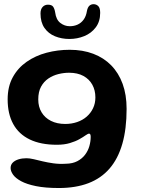

<svg xmlns="http://www.w3.org/2000/svg" viewBox="-20 -698 694 941"><path d="M268.5 223.5Q202 223.5 156.5 214.2Q111 205 83.8 190.2Q56.5 175.5 44.2 158.2Q32 141 32 125.5Q32 109.5 42.5 99Q53 88.5 70.5 83Q88 77.5 109.5 77.5Q125 77.5 145.2 82.2Q165.5 87 189.5 92.8Q213.5 98.5 241.8 102.5Q270 106.5 303 104.5Q336 104 359.2 91.8Q382.5 79.5 397 60.2Q411.5 41 418 18Q424.5 -5 424.5 -27.5Q424.5 -32 423.8 -35.5Q423 -39 421.2 -41Q419.5 -43 416.5 -43Q411 -43 399.5 -34.8Q388 -26.5 369 -15.8Q350 -5 322.5 3.2Q295 11.5 258.5 11.5Q179.5 11.5 125.8 -14.5Q72 -40.5 44.8 -90.2Q17.5 -140 17.5 -211Q17.5 -273.5 42.5 -319.2Q67.5 -365 110.5 -395Q153.5 -425 208 -439.5Q262.5 -454 321.5 -454Q385.5 -454 437 -434.5Q488.5 -415 525 -377.8Q561.5 -340.5 581 -287Q600.5 -233.5 600.5 -164.5Q600.5 -66 579.5 7Q558.5 80 517 128Q475.5 176 413.2 199.8Q351 223.5 268.5 223.5ZM300 -90.5Q331 -90.5 358 -99.8Q385 -109 405 -126.5Q425 -144 436.2 -167.8Q447.5 -191.5 447.5 -220.5Q447.5 -255.5 432.5 -282.8Q417.5 -310 388.8 -325.8Q360 -341.5 318.5 -341.5Q293 -341.5 266.5 -335Q240 -328.5 217.5 -313.5Q195 -298.5 181.2 -273.2Q167.5 -248 167.5 -210.5Q167.5 -174.5 183.8 -147.5Q200 -120.5 229.8 -105.5Q259.5 -90.5 300 -90.5ZM320 -507Q282 -507 249.5 -520.2Q217 -533.5 197.8 -561.2Q178.5 -589 178.5 -632Q178.5 -652.5 188.8 -663.8Q199 -675 215 -675Q233.5 -675 240.5 -665Q247.5 -655 250.5 -636.5Q255 -601.5 275.8 -585.5Q296.5 -569.5 322 -569.5Q343 -569.5 360.5 -577.5Q378 -585.5 390 -602Q402 -618.5 406 -644Q409.5 -662 418 -669.8Q426.5 -677.5 438.5 -677.5Q452 -677.5 461.5 -668.2Q471 -659 471 -635Q471 -592.5 449.2 -563.8Q427.5 -535 393 -521Q358.5 -507 320 -507Z"/></svg>

Font: Gluten Medium
Style: Regular
Weight: 500
Designer: Tyler Finck
Foundry: Etcetera Type Company
Version: Version 1.300